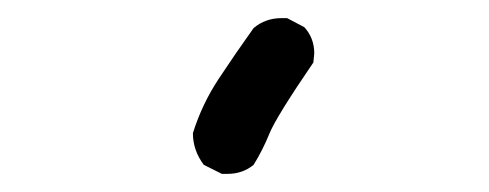

<svg xmlns="http://www.w3.org/2000/svg" viewBox="-20 -844 540 212"><path d="M231 -652H225L205 -662Q193 -678 193 -697Q203 -729 221.5 -757Q240 -785 260 -813Q273 -824 291 -824H297L316 -814Q327 -802 327 -785L326 -775Q285 -715 277.5 -696.5Q270 -678 260 -662Q248 -652 231 -652Z"/></svg>

Font: Xiaolai SC
Style: Regular
Weight: 400
Designer: Nozomi Seto 瀬戸のぞみ
Version: Version 3.11;December 4, 2020;FontCreator 13.0.0.2613 64-bit